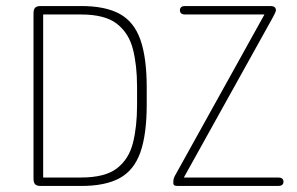

<svg xmlns="http://www.w3.org/2000/svg" viewBox="-20 -616 984 636"><path d="M91 -24Q91 -11 96.5 -5.5Q102 0 115 0H249Q329 0 376.5 -26Q424 -52 445 -111.5Q466 -171 466 -270V-326Q466 -425 445 -484.5Q424 -544 376.5 -570Q329 -596 249 -596H115Q102 -596 96.5 -590.5Q91 -585 91 -572ZM123 -28V-568H249Q328 -568 367.5 -537Q407 -506 420.5 -452.5Q434 -399 434 -329V-267Q434 -197 420.5 -143Q407 -89 367.5 -58.5Q328 -28 249 -28ZM856 -568 559 -33Q555 -25 554.5 -19.5Q554 -14 554 -12Q554 -3 558.5 -1.5Q563 0 571 0H902Q910 0 914.5 -3.5Q919 -7 919 -14Q919 -21 914.5 -24.5Q910 -28 902 -28H589L883 -557Q886 -563 889.5 -569.5Q893 -576 894 -582Q894 -588 890 -592Q886 -596 874 -596H593Q585 -596 580.5 -592.5Q576 -589 576 -582Q576 -575 580.5 -571.5Q585 -568 593 -568Z"/></svg>

Font: Beiruti ExtraLight
Style: Regular
Weight: 250
Designer: Arlette Boutros
Foundry: Boutros
Version: Version 1.41